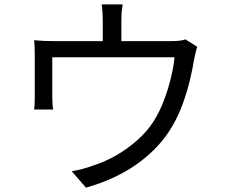

<svg xmlns="http://www.w3.org/2000/svg" viewBox="-20 -821 1040 878"><path d="M541 -801Q537 -778 536 -760Q535 -742 535 -726V-633H759Q787 -633 802.5 -635Q818 -637 828 -641L882 -607Q878 -596 874 -578.5Q870 -561 867 -547Q861 -507 848.5 -455Q836 -403 816.5 -348.5Q797 -294 769 -246Q713 -148 611.5 -74.5Q510 -1 373 37L308 -38Q334 -42 361 -49.5Q388 -57 412 -66Q462 -82 513 -111.5Q564 -141 608.5 -180.5Q653 -220 683 -267Q710 -310 729.5 -361.5Q749 -413 761.5 -464.5Q774 -516 778 -559H219V-380Q219 -367 220 -349.5Q221 -332 223 -320H136Q138 -334 138.5 -352Q139 -370 139 -384V-560Q139 -576 138.5 -598.5Q138 -621 136 -637Q158 -635 180.5 -634Q203 -633 229 -633H450V-726Q450 -742 449 -760Q448 -778 445 -801Z"/></svg>

Font: Chiron Sans HK TT
Style: Regular
Weight: 400
Designer: Ryoko NISHIZUKA 西塚涼子 (kana, bopomofo & ideographs); Paul D. Hunt (Latin, Greek & Cyrillic); Sandoll Communications 산돌커뮤니
Foundry: Adobe
Version: Version 2.022;hotconv 1.0.109;makeotfexe 2.5.65596